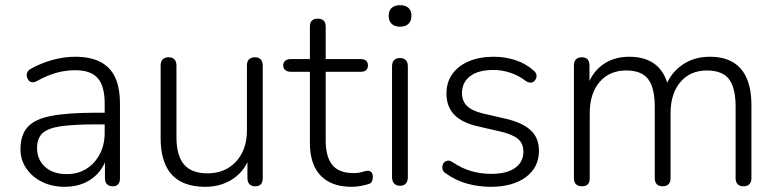

<svg xmlns="http://www.w3.org/2000/svg" viewBox="-20 -713 3000 741"><path d="M230 8Q181 8 142.5 -11Q104 -30 81.5 -63Q59 -96 59 -137Q59 -191 86 -222Q113 -253 177 -265.5Q241 -278 353 -278H396V-233H354Q264 -233 213.5 -225.5Q163 -218 143 -198Q123 -178 123 -142Q123 -97 154 -69Q185 -41 238 -41Q281 -41 313.5 -61.5Q346 -82 365 -118Q384 -154 384 -200V-314Q384 -381 357 -411.5Q330 -442 271 -442Q233 -442 197.5 -432Q162 -422 122 -400Q111 -394 102.5 -396Q94 -398 89.5 -404Q85 -410 83.5 -418.5Q82 -427 86 -435Q90 -443 100 -448Q142 -471 185.5 -482.5Q229 -494 270 -494Q329 -494 367.5 -474Q406 -454 424.5 -414Q443 -374 443 -311V-25Q443 -10 436 -2Q429 6 415 6Q401 6 393 -2Q385 -10 385 -25V-117H395Q386 -78 363 -50Q340 -22 306 -7Q272 8 230 8Z M773 8Q715 8 676.5 -13Q638 -34 619 -76Q600 -118 600 -180V-460Q600 -476 608 -484Q616 -492 631 -492Q645 -492 653 -484Q661 -476 661 -460V-183Q661 -113 690 -78.5Q719 -44 781 -44Q849 -44 891 -89.5Q933 -135 933 -209V-460Q933 -476 941 -484Q949 -492 964 -492Q978 -492 986 -484Q994 -476 994 -460V-25Q994 6 965 6Q951 6 943 -2Q935 -10 935 -25V-124L947 -117Q928 -56 881 -24Q834 8 773 8Z M1338 8Q1284 8 1248 -12Q1212 -32 1194 -69.5Q1176 -107 1176 -162V-436H1102Q1089 -436 1081 -442.5Q1073 -449 1073 -461Q1073 -472 1081 -478.5Q1089 -485 1102 -485H1176V-610Q1176 -626 1184 -633.5Q1192 -641 1207 -641Q1221 -641 1229 -633.5Q1237 -626 1237 -610V-485H1372Q1386 -485 1393 -478.5Q1400 -472 1400 -461Q1400 -449 1393 -442.5Q1386 -436 1372 -436H1237V-170Q1237 -109 1262 -77Q1287 -45 1345 -45Q1365 -45 1378.5 -49.5Q1392 -54 1401 -54Q1408 -54 1413.5 -48Q1419 -42 1419 -29Q1419 -21 1415.5 -13Q1412 -5 1403 -3Q1392 1 1373 4.5Q1354 8 1338 8Z M1524 4Q1509 4 1501 -5Q1493 -14 1493 -29V-457Q1493 -473 1501 -481Q1509 -489 1524 -489Q1538 -489 1546 -481Q1554 -473 1554 -457V-29Q1554 -14 1546.5 -5Q1539 4 1524 4ZM1524 -610Q1503 -610 1491.5 -621Q1480 -632 1480 -652Q1480 -672 1491.5 -682.5Q1503 -693 1524 -693Q1545 -693 1556.5 -682.5Q1568 -672 1568 -652Q1568 -632 1556.5 -621Q1545 -610 1524 -610Z M1873 8Q1828 8 1783.5 -4Q1739 -16 1699 -45Q1691 -50 1688.5 -57.5Q1686 -65 1687.5 -73Q1689 -81 1694.5 -86.5Q1700 -92 1708 -93Q1716 -94 1725 -88Q1764 -62 1801 -52Q1838 -42 1875 -42Q1936 -42 1968 -65Q2000 -88 2000 -127Q2000 -159 1979.5 -176.5Q1959 -194 1913 -205L1826 -225Q1763 -239 1733 -270.5Q1703 -302 1703 -352Q1703 -395 1725.5 -427Q1748 -459 1789.5 -476.5Q1831 -494 1885 -494Q1929 -494 1969 -481Q2009 -468 2039 -441Q2047 -435 2049.5 -427Q2052 -419 2049.5 -411.5Q2047 -404 2041 -399Q2035 -394 2027 -394Q2019 -394 2010 -400Q1981 -422 1949 -432.5Q1917 -443 1884 -443Q1826 -443 1794.5 -419Q1763 -395 1763 -354Q1763 -323 1782.5 -304Q1802 -285 1844 -275L1931 -255Q1996 -240 2028 -210.5Q2060 -181 2060 -131Q2060 -67 2009.5 -29.5Q1959 8 1873 8Z M2226 6Q2211 6 2203 -2Q2195 -10 2195 -25V-460Q2195 -476 2203 -484Q2211 -492 2226 -492Q2240 -492 2247.5 -484Q2255 -476 2255 -460V-365L2244 -372Q2262 -431 2305 -462.5Q2348 -494 2408 -494Q2472 -494 2510.5 -463Q2549 -432 2561 -370H2546Q2563 -426 2609.5 -460Q2656 -494 2719 -494Q2773 -494 2808.5 -473Q2844 -452 2862 -410.5Q2880 -369 2880 -306V-25Q2880 -10 2872 -2Q2864 6 2849 6Q2835 6 2827 -2Q2819 -10 2819 -25V-301Q2819 -374 2793.5 -407.5Q2768 -441 2708 -441Q2644 -441 2606 -396.5Q2568 -352 2568 -276V-25Q2568 -10 2560 -2Q2552 6 2538 6Q2523 6 2515 -2Q2507 -10 2507 -25V-301Q2507 -374 2481.5 -407.5Q2456 -441 2397 -441Q2332 -441 2294 -396.5Q2256 -352 2256 -276V-25Q2256 6 2226 6Z"/></svg>

Font: Nunito ExtraLight Light
Style: Regular
Weight: 300
Version: Version 3.602